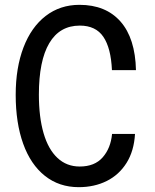

<svg xmlns="http://www.w3.org/2000/svg" viewBox="-20 -761 640 795"><path d="M45 -368.5Q45 -480 77.2 -564.5Q109.5 -649 169.2 -695Q229 -741 309 -741Q418 -741 479 -671.8Q540 -602.5 543 -470.5H443.5Q439.5 -562 408 -608.5Q376.5 -655 310.5 -655Q227 -655 184 -582.2Q141 -509.5 141 -369Q141 -276 160.5 -209.2Q180 -142.5 218 -107Q256 -71.5 310 -71.5Q372 -71.5 405.2 -109.5Q438.5 -147.5 444 -206.5H539Q535 -136 504 -86.5Q473 -37 421.8 -11.5Q370.5 14 306 14Q225 14 166 -32.8Q107 -79.5 76 -165.8Q45 -252 45 -368.5Z"/></svg>

Font: SplineSansMono30
Style: Regular
Weight: 400
Designer: Eben Sorkin, Mirko Velimirovic
Foundry: Sorkin Type
Version: Version 1.000